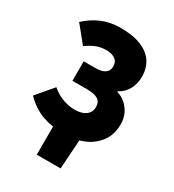

<svg xmlns="http://www.w3.org/2000/svg" viewBox="-202 -774 972 1075"><g transform="rotate(30 284.0 -237.0)"><path d="M206 188V0L374 -24L360 188ZM284 12Q202 12 139 -10.5Q76 -33 22 -88L112 -194Q147 -164 186.5 -150Q226 -136 262 -136Q292 -136 314 -144.5Q336 -153 348 -169Q360 -185 360 -208Q360 -241 337.5 -255.5Q315 -270 264 -270H172V-396H244Q289 -396 309.5 -411Q330 -426 330 -454Q330 -484 308.5 -499Q287 -514 252 -514Q216 -514 187.5 -502.5Q159 -491 126 -468L40 -574Q84 -616 139 -639Q194 -662 258 -662Q338 -662 391.5 -640.5Q445 -619 471.5 -579Q498 -539 498 -484Q498 -439 478.5 -402.5Q459 -366 421 -346V-342Q452 -333 476 -312Q500 -291 514 -261Q528 -231 528 -194Q528 -127 494 -81Q460 -35 404.5 -11.5Q349 12 284 12Z"/></g></svg>

Font: Source Sans 3 Black
Style: Regular
Weight: 900
Designer: Paul D. Hunt
Foundry: Adobe
Version: Version 3.046;hotconv 1.0.118;makeotfexe 2.5.65603